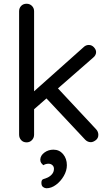

<svg xmlns="http://www.w3.org/2000/svg" viewBox="-20 -760 587 1025"><path d="M122 0Q104 0 93 -12Q82 -24 82 -41V-700Q82 -717 93 -728.5Q104 -740 122 -740Q139 -740 150.5 -728.5Q162 -717 162 -700V-41Q162 -24 150.5 -12Q139 0 122 0ZM454 -520Q470 -520 481.5 -507.5Q493 -495 493 -482Q493 -465 477 -452L153 -169L150 -262L426 -508Q438 -520 454 -520ZM465 -1Q448 -1 435 -14L222 -241L282 -296L493 -70Q505 -57 505 -40Q505 -22 491 -11.5Q477 -1 465 -1ZM337 122Q337 151 320.5 179.5Q304 208 279 226.5Q254 245 228 245Q219 245 210 238.5Q201 232 201 216Q201 199 212 196Q223 193 236 187Q251 179 259.5 167.5Q268 156 268 141Q268 129 259.5 121.5Q251 114 239 114Q232 114 224.5 116Q217 118 212 122Q205 117 200 110Q195 103 195 92Q196 70 217 54.5Q238 39 265 39Q297 39 317 63Q337 87 337 122Z"/></svg>

Font: Quicksand Light Medium
Style: Regular
Weight: 500
Version: Version 3.006